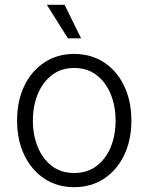

<svg xmlns="http://www.w3.org/2000/svg" viewBox="-20 -775 623 807"><path d="M291.5 11.7Q221.2 11.7 167 -23.9Q112.8 -59.6 82.3 -122.8Q51.8 -186 51.8 -268.1Q51.8 -351.1 82.3 -414.3Q112.8 -477.5 167 -512.9Q221.2 -548.3 291.5 -548.3Q362.8 -548.3 417 -512.9Q471.2 -477.5 501.7 -414.1Q532.2 -350.6 532.2 -268.1Q532.2 -186 501.7 -122.8Q471.2 -59.6 417 -23.9Q362.8 11.7 291.5 11.7ZM291.5 -47.9Q347.2 -47.9 386.2 -77.6Q425.3 -107.4 445.6 -157.2Q465.8 -207 465.8 -268.1Q465.8 -329.1 445.3 -379.2Q424.8 -429.2 386 -459.2Q347.2 -489.3 291.5 -489.3Q236.8 -489.3 198 -459.2Q159.2 -429.2 138.7 -379.4Q118.2 -329.6 118.2 -268.1Q118.2 -207 138.7 -157.2Q159.2 -107.4 197.8 -77.6Q236.3 -47.9 291.5 -47.9ZM265.6 -613.8 176.8 -754.9H251.5L320.8 -613.8Z"/></svg>

Font: Inter 17pt Light
Style: Regular
Weight: 300
Version: Version 4.001;git-66647c0bb